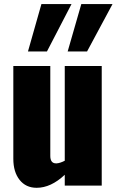

<svg xmlns="http://www.w3.org/2000/svg" viewBox="-20 -897 564 928"><path d="M307.1 -648.4 373 -877.4H523.9L400.9 -648.4ZM115.2 -648.4 180.2 -877.4H325.7L207 -648.4ZM157.2 10.7Q105 10.7 74.7 -27.6Q44.4 -65.9 44.4 -129.4V-578.1H223.1V-143.6Q223.1 -107.4 251 -107.4Q252 -107.4 253.4 -107.4Q270.5 -108.4 293 -120.1V-578.1H471.7V0H293V-52.2Q226.1 10.7 157.2 10.7Z"/></svg>

Font: Oswald
Style: Heavy
Weight: 800
Designer: Vernon Adams
Foundry: Vernon Adams
Version: 3.0; ttfautohint (v0.95) -l 8 -r 50 -G 200 -x 0 -w "G" -W -c